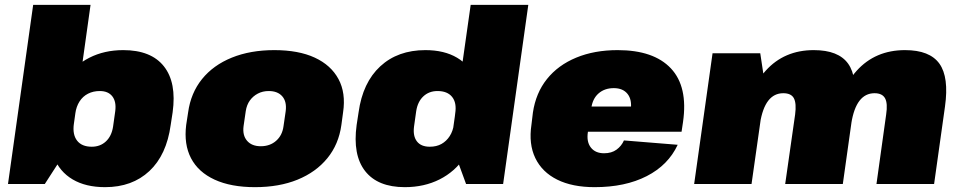

<svg xmlns="http://www.w3.org/2000/svg" viewBox="-20 -760 3960 793"><path d="M414 13Q334 13 280 -19Q226 -51 202.5 -110.5Q179 -170 189 -251L195 -290Q207 -372 247 -431Q287 -490 349 -521.5Q411 -553 489 -553Q604 -553 657 -486Q710 -419 693 -296L685 -244Q668 -120 597 -53.5Q526 13 414 13ZM117 -740H354L274 -169L165 0H13ZM359 -154Q394 -154 417.5 -176Q441 -198 447 -237L456 -301Q461 -340 444 -362Q427 -384 392 -384Q365 -384 343.5 -373Q322 -362 308.5 -341Q295 -320 291 -291L285 -248Q279 -204 298.5 -179Q318 -154 359 -154Z M1033 13Q934 13 866.5 -18Q799 -49 769 -106.5Q739 -164 749 -244L757 -296Q768 -376 814.5 -433.5Q861 -491 937.5 -522Q1014 -553 1113 -553Q1213 -553 1280 -522Q1347 -491 1378 -433.5Q1409 -376 1397 -296L1390 -244Q1379 -164 1332 -106.5Q1285 -49 1209 -18Q1133 13 1033 13ZM1057 -156Q1095 -156 1120.5 -178.5Q1146 -201 1151 -239L1160 -301Q1165 -340 1146 -362Q1127 -384 1090 -384Q1065 -384 1045 -373.5Q1025 -363 1012 -345Q999 -327 995 -301L986 -239Q981 -201 1000.5 -178.5Q1020 -156 1057 -156Z M1652 13Q1540 13 1488 -53.5Q1436 -120 1453 -244L1461 -296Q1478 -419 1550.5 -486Q1623 -553 1737 -553Q1815 -553 1868 -521.5Q1921 -490 1944.5 -431Q1968 -372 1957 -290L1951 -251Q1939 -170 1899 -110.5Q1859 -51 1795.5 -19Q1732 13 1652 13ZM1755 -154Q1783 -154 1803.5 -165.5Q1824 -177 1837.5 -198Q1851 -219 1855 -248L1860 -291Q1867 -335 1847.5 -359.5Q1828 -384 1787 -384Q1752 -384 1728.5 -362Q1705 -340 1699 -301L1690 -237Q1685 -198 1702 -176Q1719 -154 1755 -154ZM1843 -169 1924 -740H2162L2058 0H1905Z M2436 13Q2344 13 2281.5 -18Q2219 -49 2191 -107Q2163 -165 2175 -245L2181 -295Q2193 -376 2239 -433.5Q2285 -491 2360 -522Q2435 -553 2531 -553Q2680 -553 2751 -477.5Q2822 -402 2801 -256L2795 -216H2366L2380 -320H2623L2582 -282L2585 -306Q2591 -348 2572 -372Q2553 -396 2515 -396Q2477 -396 2452 -374Q2427 -352 2422 -312L2408 -214Q2402 -174 2420.5 -150.5Q2439 -127 2475 -127Q2506 -127 2526.5 -142Q2547 -157 2557 -180L2779 -162Q2740 -78 2651 -32.5Q2562 13 2436 13Z M3640 -287Q3647 -333 3635.5 -354Q3624 -375 3592 -375Q3554 -375 3530 -344Q3506 -313 3496 -250L3410 -163L3418 -221Q3441 -382 3518 -467.5Q3595 -553 3718 -553Q3820 -553 3860 -497Q3900 -441 3883 -320L3838 0H3600ZM2923 -540H3120L3141 -401L3084 0H2847ZM3264 -287Q3270 -333 3259 -354Q3248 -375 3215 -375Q3177 -375 3153 -344Q3129 -313 3119 -250L3033 -163L3042 -221Q3066 -383 3142.5 -468Q3219 -553 3341 -553Q3443 -553 3483 -497Q3523 -441 3506 -320L3461 0H3223Z"/></svg>

Font: Pathway Extreme SemiCondensed Black
Style: Italic
Weight: 900
Width: 4
Italic angle: -8°
Version: Version 1.001;gftools[0.9.26]